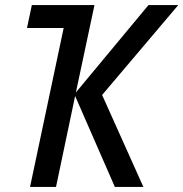

<svg xmlns="http://www.w3.org/2000/svg" viewBox="-20 -734 720 754"><path d="M98 0 230 -624H86L105 -714H351L278 -371L563 -714H680L381 -361L543 0H431L275 -357L200 0Z"/></svg>

Font: Noto Sans SemiCondensed Medium
Style: Italic
Weight: 500
Width: 4
Italic angle: -12°
Designer: Monotype Design Team
Foundry: Monotype Imaging Inc.
Version: Version 2.013; ttfautohint (v1.8.4.7-5d5b)